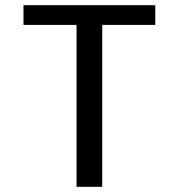

<svg xmlns="http://www.w3.org/2000/svg" viewBox="-20 -720 690 740"><path d="M275 0V-624H70.5V-700H578.5V-624H374V0Z"/></svg>

Font: Trispace Thin
Style: Regular
Weight: 400
Version: Version 1.210